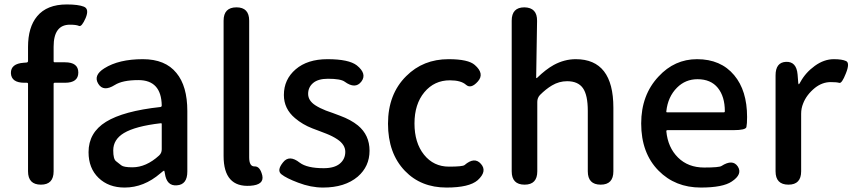

<svg xmlns="http://www.w3.org/2000/svg" viewBox="-20 -830 3832 863"><path d="M164 0Q106 0 106 -60V-453Q106 -458 101 -458H90Q31 -458 29 -501Q28 -544 87 -548L100 -549Q106 -550 106 -556V-619Q106 -708 147 -757Q191 -810 280 -810Q332 -810 357 -800Q382 -790 365 -749Q347 -708 335 -713.5Q323 -719 294 -719Q221 -719 221 -620V-555Q221 -550 226 -550H272Q332 -550 332 -504Q332 -458 272 -458H226Q221 -458 221 -453V-60Q221 0 164 0Z M540 13Q468 13 423 -30.5Q378 -74 378 -146Q378 -234 456.5 -282.5Q535 -331 701 -349Q707 -350 707 -356Q705 -470 602 -470Q531 -470 496 -448Q445 -416 422 -453Q398 -491 449 -523Q514 -564 622 -564Q723 -564 773 -502Q822 -443 822 -331V-59Q822 0 775 3Q729 7 721 -51L720 -56Q719 -63 717 -63Q715 -63 701 -51Q627 13 540 13ZM575 -78Q637 -78 695 -131Q707 -142 707 -159V-272Q707 -277 702 -276Q589 -263 537 -232Q489 -203 489 -154Q489 -115 501.5 -105.5Q514 -96 525 -87Q536 -78 575 -78Z M985 -129V-737Q985 -797 1043 -797Q1100 -797 1100 -737V-123Q1100 -81 1124.5 -82Q1149 -83 1159 -41Q1168 1 1105 5Q985 13 985 -129Z M1432 13Q1377 13 1320 -9Q1267 -29 1245 -46.5Q1223 -64 1252 -100Q1280 -136 1327 -99Q1360 -74 1435 -74Q1483 -74 1507.5 -94.5Q1532 -115 1532 -147.5Q1532 -180 1496 -204Q1475 -218 1447 -229Q1418 -240 1414.5 -241.5Q1411 -243 1384 -253Q1340 -270 1306 -299Q1256 -341 1256 -403Q1256 -473 1309 -518.5Q1362 -564 1452 -564Q1548 -564 1584 -536Q1631 -498 1604 -463Q1577 -428 1529 -463Q1511 -476 1454 -476Q1410 -476 1387.5 -457Q1365 -438 1365 -408Q1365 -378 1397 -357Q1417 -344 1445 -333Q1473 -323 1476 -322Q1479 -321 1508 -310Q1557 -292 1589 -266Q1641 -223 1641 -152.5Q1641 -82 1588 -36Q1530 13 1432 13Z M1987 13Q1872 13 1800 -62Q1724 -141 1724 -274Q1724 -407 1806 -488Q1882 -564 1996 -564Q2085 -564 2114 -538Q2159 -499 2128 -464Q2097 -429 2074.5 -449Q2052 -469 2002 -469Q1932 -469 1887.5 -415.5Q1843 -362 1843 -275Q1843 -188 1886 -134.5Q1929 -81 1998 -81Q2059 -81 2068 -88Q2113 -127 2142 -93Q2171 -60 2127 -20Q2089 13 1987 13Z M2338 0Q2280 0 2280 -60V-737Q2280 -797 2337 -797Q2395 -796 2394 -736L2390 -482Q2390 -477 2394 -480Q2433 -518 2469 -538Q2517 -564 2568 -564Q2737 -564 2737 -346V-60Q2737 0 2680 0Q2622 0 2622 -60V-332Q2622 -403 2600 -434Q2578 -465 2529 -465Q2493 -465 2461 -446Q2434 -430 2407 -403Q2395 -390 2395 -372V-60Q2395 0 2338 0Z M3130 13Q3015 13 2940 -63Q2862 -142 2862 -275Q2862 -403 2940 -486Q3012 -564 3113 -564Q3220 -564 3280 -492Q3338 -423 3338 -304Q3338 -273 3335 -259Q3332 -245 3276 -245H2980Q2975 -245 2975 -240Q2982 -167 3027.5 -122Q3073 -77 3145 -77Q3213 -77 3223 -84Q3273 -116 3296 -82Q3319 -47 3269 -14Q3229 13 3130 13ZM2975 -330Q2974 -325 2979 -325H3233Q3238 -325 3238 -330Q3238 -396 3206.5 -435Q3175 -474 3115 -474Q3061 -474 3023 -436Q2982 -395 2975 -330Z M3524 0Q3466 0 3466 -60V-491Q3466 -550 3513 -552Q3560 -554 3565 -495L3568 -457Q3569 -451 3570.5 -451Q3572 -451 3578 -462Q3601 -504 3642.5 -534Q3684 -564 3728 -564Q3765 -564 3783 -555.5Q3801 -547 3782 -500Q3764 -454 3752.5 -457.5Q3741 -461 3714 -461Q3676 -461 3643 -435Q3605 -404 3590 -365Q3581 -343 3581 -319V-60Q3581 0 3524 0Z"/></svg>

Font: Resource Han Rounded JP Medium
Style: Regular
Weight: 500
Designer: Cyano Hao (round all glyphs); Ryoko NISHIZUKA 西塚涼子 (kana, bopomofo & ideographs); Paul D. Hunt (Latin, Greek & Cyrillic)
Foundry: Cyano Hao
Version: 0.990